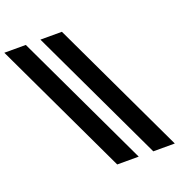

<svg xmlns="http://www.w3.org/2000/svg" viewBox="-479 -1005 1143 1150"><g transform="rotate(-20 92.5 -430.0)"><path d="M305 0H442L35.4 -860H-101.6ZM75 0H212L-194.6 -860H-331.6Z"/></g></svg>

Font: Hussar
Style: BdOpOblFive
Weight: 700
Foundry: Cannot Into Space Fonts
Version: Version 2.00